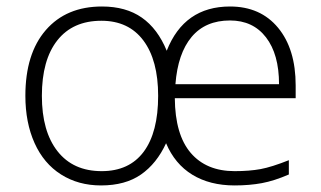

<svg xmlns="http://www.w3.org/2000/svg" viewBox="-20 -561 988 591"><path d="M702.1 9.8Q626 9.8 572 -23.2Q518.1 -56.2 491.2 -120.1Q462.4 -57.6 414.1 -23.9Q365.7 9.8 291 9.8Q221.2 9.8 168 -23.9Q114.7 -57.6 86.4 -120.6Q58.1 -183.6 58.1 -266.1Q58.1 -396 121.1 -468.5Q184.1 -541 293.9 -541Q367.7 -541 416.5 -506.8Q465.3 -472.7 493.2 -404.8Q546.9 -541 688 -541Q781.7 -541 835.9 -475.6Q890.1 -410.2 890.1 -297.9V-258.8H518.1Q519 -146.5 567.1 -90.3Q615.2 -34.2 702.1 -34.2Q747.6 -34.2 782 -40.5Q816.4 -46.9 869.1 -67.9V-23.9Q824.2 -4.4 786.1 2.7Q748 9.8 702.1 9.8ZM108.9 -266.1Q108.9 -156.7 157 -95.5Q205.1 -34.2 293 -34.2Q377.9 -34.2 422.4 -94Q466.8 -153.8 466.8 -266.1Q466.8 -375.5 421.4 -436.3Q376 -497.1 292 -497.1Q204.1 -497.1 156.5 -436.8Q108.9 -376.5 108.9 -266.1ZM688 -498Q612.3 -498 569.8 -447.3Q527.3 -396.5 520 -301.8H838.9Q838.9 -394 798.8 -446Q758.8 -498 688 -498Z"/></svg>

Font: CAA NEO Sans Light
Style: Regular
Weight: 300
Version: Version 1.10